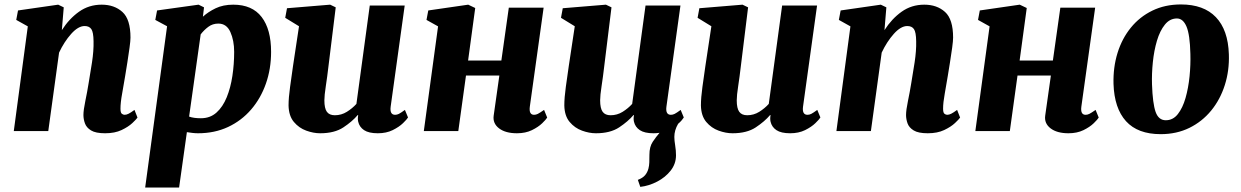

<svg xmlns="http://www.w3.org/2000/svg" viewBox="-20 -589 5580 863"><path d="M258 -453.5Q290.5 -504.5 335 -536.2Q379.5 -568 437 -568Q494 -568 530.2 -535.2Q566.5 -502.5 566.5 -420Q566.5 -405.5 562.2 -374.5Q558 -343.5 552.5 -308.8Q547 -274 542.5 -247Q536.5 -209.5 529 -168.5Q521.5 -127.5 521.5 -100.5Q521.5 -82.5 527.5 -77.8Q533.5 -73 540 -73Q548.5 -73 558 -77.8Q567.5 -82.5 584.5 -95L598 -60.5Q593 -53 575 -36Q557 -19 526.5 -4.5Q496 10 452.5 10Q410 10 389.2 -2.8Q368.5 -15.5 361.8 -34.5Q355 -53.5 355 -72Q355 -94 363.5 -134.8Q372 -175.5 378.5 -216Q385.5 -256 393.5 -308.5Q401.5 -361 400.5 -403.5Q400 -444.5 390.5 -458.2Q381 -472 360.5 -472Q331.5 -472 300 -436.8Q268.5 -401.5 245.5 -352.5L197 0H42L105 -470.5L53 -499.5L61 -542L241.5 -568L266.5 -556Z M632.5 254 731 -471 678 -499.5 686 -542 872.5 -568 897 -556 892 -514Q915.5 -535.5 949.2 -551.8Q983 -568 1028.5 -568Q1113.5 -568 1156 -512.5Q1198.5 -457 1198.5 -356Q1198.5 -279.5 1175.2 -213.2Q1152 -147 1108.8 -96.8Q1065.5 -46.5 1005 -18.2Q944.5 10 870 10Q858 10 845.2 8.5Q832.5 7 820 5L785 254ZM830 -65Q850 -57.5 883 -57.5Q924.5 -57.5 953 -83Q981.5 -108.5 999 -151.5Q1016.5 -194.5 1024.5 -247.5Q1032.5 -300.5 1032.5 -356Q1032.5 -407 1015.5 -445Q998.5 -483 961.5 -483Q935.5 -483 916 -468.2Q896.5 -453.5 882 -434.5Z M1419 10Q1389 10 1356.5 -1.8Q1324 -13.5 1301 -40.8Q1278 -68 1277 -115Q1277 -149.5 1283.8 -198Q1290.5 -246.5 1297 -292L1324 -471L1262 -509L1270 -552L1464 -568L1489 -556L1456 -288Q1451 -244.5 1444.5 -202.2Q1438 -160 1438 -138Q1438 -102 1449.2 -86.5Q1460.5 -71 1485 -71Q1514.5 -71 1539.2 -86.5Q1564 -102 1582 -122L1642 -564H1799L1736 -110Q1731 -73 1756 -73Q1764.5 -73 1773 -77.2Q1781.5 -81.5 1800 -95L1814 -61Q1809 -52.5 1791.5 -35.5Q1774 -18.5 1745.2 -4.2Q1716.5 10 1678 10Q1637.5 10 1616.5 -4Q1595.5 -18 1590 -42Q1587 -55 1590 -71L1588 -72Q1563.5 -43 1523.5 -16.5Q1483.5 10 1419 10Z M2361.5 -110Q2356.5 -73 2380.5 -73Q2389 -73 2397.5 -77.2Q2406 -81.5 2425.5 -95L2439.5 -60.5Q2434.5 -52 2417 -35Q2399.5 -18 2370.8 -4Q2342 10 2303.5 10Q2252 10 2223 -12.2Q2194 -34.5 2199 -69.5L2224.5 -249.5H2074.5L2040 0H1885L1949 -470.5L1897 -499.5L1905 -542L2084.5 -568L2116 -553L2084 -317H2233.5L2267 -554.5H2423.5Z M2658.5 10Q2628.5 10 2596 -1.8Q2563.5 -13.5 2540.5 -40.8Q2517.5 -68 2516.5 -115Q2516.5 -149.5 2523.2 -198Q2530 -246.5 2536.5 -292L2563.5 -471L2501.5 -509L2509.5 -552L2703.5 -568L2728.5 -556L2695.5 -288Q2690.5 -244.5 2684 -202.2Q2677.5 -160 2677.5 -138Q2677.5 -102 2688.8 -86.5Q2700 -71 2724.5 -71Q2754 -71 2778.8 -86.5Q2803.5 -102 2821.5 -122L2881.5 -564H3038.5L2975.5 -110Q2970.5 -73 2995.5 -73Q3004 -73 3012.5 -77.2Q3021 -81.5 3039.5 -95L3053.5 -61Q3051 -56.5 3044.5 -48.8Q3038 -41 3028 -32.5Q3011 -3.5 3011 26.5Q3011 42 3014.8 64.8Q3018.5 87.5 3018.5 109Q3018.5 147 2994.8 177.5Q2971 208 2934 227.2Q2897 246.5 2858 251L2847 219.5Q2869 211 2879.5 198.5Q2890 186 2894.5 169Q2898 156 2898.5 140.5Q2899 125 2899 106.5Q2899 70.5 2914 48.2Q2929 26 2944.5 8Q2931 10 2917.5 10Q2877 10 2856 -4Q2835 -18 2829.5 -42Q2826.5 -55 2829.5 -71L2827.5 -72Q2803 -43 2763 -16.5Q2723 10 2658.5 10Z M3272.5 10Q3242.5 10 3210 -1.8Q3177.5 -13.5 3154.5 -40.8Q3131.5 -68 3130.5 -115Q3130.5 -149.5 3137.2 -198Q3144 -246.5 3150.5 -292L3177.5 -471L3115.5 -509L3123.5 -552L3317.5 -568L3342.5 -556L3309.5 -288Q3304.5 -244.5 3298 -202.2Q3291.5 -160 3291.5 -138Q3291.5 -102 3302.8 -86.5Q3314 -71 3338.5 -71Q3368 -71 3392.8 -86.5Q3417.5 -102 3435.5 -122L3495.5 -564H3652.5L3589.5 -110Q3584.5 -73 3609.5 -73Q3618 -73 3626.5 -77.2Q3635 -81.5 3653.5 -95L3667.5 -61Q3662.5 -52.5 3645 -35.5Q3627.5 -18.5 3598.8 -4.2Q3570 10 3531.5 10Q3491 10 3470 -4Q3449 -18 3443.5 -42Q3440.5 -55 3443.5 -71L3441.5 -72Q3417 -43 3377 -16.5Q3337 10 3272.5 10Z M3955.5 -453.5Q3988 -504.5 4032.5 -536.2Q4077 -568 4134.5 -568Q4191.5 -568 4227.8 -535.2Q4264 -502.5 4264 -420Q4264 -405.5 4259.8 -374.5Q4255.5 -343.5 4250 -308.8Q4244.5 -274 4240 -247Q4234 -209.5 4226.5 -168.5Q4219 -127.5 4219 -100.5Q4219 -82.5 4225 -77.8Q4231 -73 4237.5 -73Q4246 -73 4255.5 -77.8Q4265 -82.5 4282 -95L4295.5 -60.5Q4290.5 -53 4272.5 -36Q4254.5 -19 4224 -4.5Q4193.5 10 4150 10Q4107.5 10 4086.8 -2.8Q4066 -15.5 4059.2 -34.5Q4052.5 -53.5 4052.5 -72Q4052.5 -94 4061 -134.8Q4069.5 -175.5 4076 -216Q4083 -256 4091 -308.5Q4099 -361 4098 -403.5Q4097.5 -444.5 4088 -458.2Q4078.5 -472 4058 -472Q4029 -472 3997.5 -436.8Q3966 -401.5 3943 -352.5L3894.5 0H3739.5L3802.5 -470.5L3750.5 -499.5L3758.5 -542L3939 -568L3964 -556Z M4840.5 -110Q4835.5 -73 4859.5 -73Q4868 -73 4876.5 -77.2Q4885 -81.5 4904.5 -95L4918.5 -60.5Q4913.5 -52 4896 -35Q4878.5 -18 4849.8 -4Q4821 10 4782.5 10Q4731 10 4702 -12.2Q4673 -34.5 4678 -69.5L4703.5 -249.5H4553.5L4519 0H4364L4428 -470.5L4376 -499.5L4384 -542L4563.5 -568L4595 -553L4563 -317H4712.5L4746 -554.5H4902.5Z M5288 -569Q5390.5 -569 5445.2 -511.8Q5500 -454.5 5503.5 -345Q5506 -271.5 5485.2 -206.5Q5464.5 -141.5 5424 -92Q5383.5 -42.5 5326 -14.2Q5268.5 14 5197 14Q5094 14 5041.2 -44.2Q4988.5 -102.5 4985 -212Q4983 -286 5003 -350.8Q5023 -415.5 5062.8 -464.5Q5102.5 -513.5 5159.5 -541.2Q5216.5 -569 5288 -569ZM5270 -506Q5238 -506 5215.8 -478.2Q5193.5 -450.5 5180.2 -405.8Q5167 -361 5161.8 -309.5Q5156.5 -258 5158 -210Q5161 -123.5 5174.2 -86Q5187.5 -48.5 5220 -48.5Q5252.5 -48.5 5274.2 -76.2Q5296 -104 5308.8 -148.8Q5321.5 -193.5 5326.8 -245.8Q5332 -298 5330.5 -347Q5328.5 -433.5 5313 -469.8Q5297.5 -506 5270 -506Z"/></svg>

Font: Merriweather Black
Style: Italic
Weight: 900
Italic angle: -7.8°
Designer: Eben Sorkin
Foundry: Eben Sorkin
Version: Version 2.200;gftools[0.9.31]